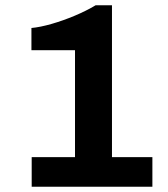

<svg xmlns="http://www.w3.org/2000/svg" viewBox="-20 -707 636 727"><path d="M100 0V-112H264V-517H99V-601Q132 -604 175.5 -616.5Q219 -629 263 -647.5Q307 -666 342 -687H404V-112H557V0Z"/></svg>

Font: Archivo SemiBold
Style: Bold
Weight: 700
Version: Version 2.001